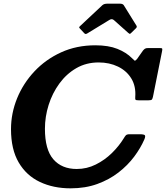

<svg xmlns="http://www.w3.org/2000/svg" viewBox="-20 -1012 905 1047"><path d="M438 -832.5 416 -856Q411 -861.5 411.8 -863.8Q412.5 -866 419 -872L538 -983.5Q547 -992 566 -992H633.5Q649.5 -992 655 -983.5L724.5 -871.5Q728.5 -864.5 721 -857.5L696 -833Q689.5 -826.5 687.2 -827.2Q685 -828 679.5 -832.5L601 -902.5Q590 -912 576 -903L455.5 -829.5Q448.5 -825.5 445.2 -826.8Q442 -828 438 -832.5ZM767.5 -252.5Q747 -205 711.8 -157.8Q676.5 -110.5 626.2 -71.5Q576 -32.5 510.8 -8.8Q445.5 15 365 15Q271 15 197.5 -19.8Q124 -54.5 82 -126Q40 -197.5 40 -307.5Q40 -394 73.2 -475.8Q106.5 -557.5 167.8 -622.8Q229 -688 313.2 -726.5Q397.5 -765 500 -765Q571.5 -765 620.2 -745.5Q669 -726 700 -694.5Q710.5 -684.5 713.8 -681.5Q717 -678.5 727.5 -690.5L759.5 -736Q765 -742.5 770.2 -746.2Q775.5 -750 788.5 -750H850.5Q862.5 -750 864.2 -747.2Q866 -744.5 864 -734L814.5 -486Q812 -474 808.5 -469.5Q805 -465 790 -465H736Q722.5 -465 719.5 -468Q716.5 -471 717.5 -482.5Q722 -541.5 696.2 -583.8Q670.5 -626 623.5 -648.8Q576.5 -671.5 518 -671.5Q450 -671.5 396 -640.2Q342 -609 303.8 -556.5Q265.5 -504 245.2 -439.8Q225 -375.5 225 -310Q225 -196 271 -143.2Q317 -90.5 398.5 -90.5Q453.5 -90.5 502.2 -114.8Q551 -139 590 -177.2Q629 -215.5 655 -258Q660.5 -267.5 666 -273.8Q671.5 -280 687 -280H740.5Q764.5 -280 769.5 -274.8Q774.5 -269.5 767.5 -252.5Z"/></svg>

Font: Besley*
Style: Bold Italic
Weight: 700
Italic angle: -13°
Designer: Owen Earl
Foundry: indestructible type*
Version: Version 2.000; ttfautohint (v1.8.3)